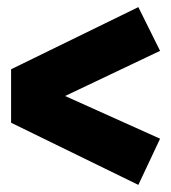

<svg xmlns="http://www.w3.org/2000/svg" viewBox="-20 -603 482 540"><path d="M369.1 -583 430.2 -460 163.1 -333 430.2 -212.9 369.1 -83 11.2 -257.8V-408.2Z"/></svg>

Font: Fira Sans Compressed Heavy
Style: Regular
Weight: 900
Width: 1
Designer: Carrois Corporate & Edenspiekermann AG
Foundry: Carrois Corporate GbR & Edenspiekermann AG
Version: Version 4.203;PS 004.203;hotconv 1.0.88;makeotf.lib2.5.64775